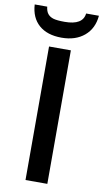

<svg xmlns="http://www.w3.org/2000/svg" viewBox="-119 -965 544 1011"><g transform="rotate(10 152.5 -459.5)"><path d="M210.9 0H94.2V-713.9H210.9ZM150.4 -771Q73.7 -771 29.5 -809.8Q-14.6 -848.6 -18.6 -918.9H48.3Q50.8 -895 61.5 -881.3Q72.3 -867.7 91.8 -861.8Q111.3 -856 152.3 -856Q249.5 -856 256.3 -918.9H324.7Q318.8 -850.1 272 -810.5Q225.1 -771 150.4 -771Z"/></g></svg>

Font: Open Sans
Style: SemiBold
Weight: 600
Foundry: Ascender Corporation
Version: Version 1.10